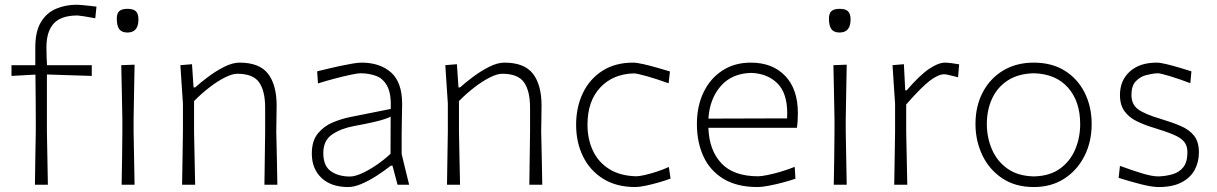

<svg xmlns="http://www.w3.org/2000/svg" viewBox="-20 -764 5032 794"><path d="M124.5 0Q125.5 -56 126 -107.8Q126.5 -159.5 128 -220.5V-269.5Q128 -311.5 127.5 -357Q127 -402.5 126.5 -455.5L27.5 -450V-494.5H126Q126 -512 126 -530.2Q126 -548.5 126 -568Q126 -634 149.2 -672.5Q172.5 -711 211.8 -727.8Q251 -744.5 298.5 -744.5Q305 -744.5 320 -743Q335 -741.5 351.5 -739.8Q368 -738 379 -736.5L374 -688.5Q350 -693 327.8 -696.5Q305.5 -700 301 -700Q232.5 -700 202.2 -666.8Q172 -633.5 172 -568Q172 -549 172.8 -526.5Q173.5 -504 174.5 -494.5H359.5V-450Q312.5 -451.5 266.2 -453Q220 -454.5 174 -456V-220.5Q175 -159.5 176 -107.8Q177 -56 178 0ZM483 0Q484 -56 484.8 -107.8Q485.5 -159.5 486 -220.5V-270.5Q485 -333 483.8 -386Q482.5 -439 481.5 -494.5L536.5 -496.5Q535.5 -440 534.5 -386.8Q533.5 -333.5 532.5 -270.5V-220.5Q533.5 -159.5 534.5 -107.8Q535.5 -56 536.5 0ZM507 -629.5Q484 -629.5 473.5 -643Q463 -656.5 463 -687Q463 -709 473.5 -718.2Q484 -727.5 508 -727.5Q531.5 -727.5 542 -717.2Q552.5 -707 552.5 -683.5Q552.5 -629.5 507 -629.5Z M733 0Q734 -56 734.8 -107.8Q735.5 -159.5 736.5 -220.5V-335.5Q734 -374.5 731.2 -414.5Q728.5 -454.5 726 -494.5L774 -498.5L780.5 -402.5H787Q808.5 -422 840.5 -446Q872.5 -470 907 -487.5Q941.5 -505 970.5 -505Q1053 -505 1088.5 -459Q1124 -413 1124 -327.5Q1124 -295 1123.2 -267.8Q1122.5 -240.5 1122.5 -220.5Q1124 -159.5 1125 -107.8Q1126 -56 1127 0H1073.5Q1074.5 -56 1075 -107.5Q1075.5 -159 1076.5 -219V-318.5Q1076.5 -388 1051.5 -423.5Q1026.5 -459 961 -459Q941 -459 911.2 -444.2Q881.5 -429.5 848 -404Q814.5 -378.5 782.5 -346V-219Q783.5 -159 784.8 -107.5Q786 -56 787 0Z M1420 9.5Q1349.5 9.5 1309.5 -28.2Q1269.5 -66 1269.5 -129Q1269.5 -181.5 1294.5 -212Q1319.5 -242.5 1356.2 -257.8Q1393 -273 1428.5 -280L1596 -313.5Q1598.5 -376 1581.5 -407.8Q1564.5 -439.5 1535 -450.2Q1505.5 -461 1470 -461Q1459.5 -461 1432 -455.2Q1404.5 -449.5 1368 -440Q1331.5 -430.5 1295 -419L1291.5 -469Q1308 -473 1333.5 -479.2Q1359 -485.5 1386.2 -491.2Q1413.5 -497 1437.2 -501Q1461 -505 1475 -505Q1551 -505 1597 -464.5Q1643 -424 1643 -334Q1643 -312.5 1642 -278.5Q1641 -244.5 1641 -211V-127Q1648.5 -95 1655.8 -65.8Q1663 -36.5 1672 0H1624L1603 -79H1596.5Q1568 -56.5 1536.2 -36.2Q1504.5 -16 1474.2 -3.2Q1444 9.5 1420 9.5ZM1427.5 -34Q1446 -34 1474.2 -46.2Q1502.5 -58.5 1534.2 -79.8Q1566 -101 1595 -128L1595.5 -281.5Q1586.5 -277 1571.5 -271.8Q1556.5 -266.5 1526.5 -259.5Q1496.5 -252.5 1443 -242.5Q1391 -233 1354 -208.2Q1317 -183.5 1317 -131Q1317 -78 1348.2 -56Q1379.5 -34 1427.5 -34Z M1828.5 0Q1829.5 -56 1830.2 -107.8Q1831 -159.5 1832 -220.5V-335.5Q1829.5 -374.5 1826.8 -414.5Q1824 -454.5 1821.5 -494.5L1869.5 -498.5L1876 -402.5H1882.5Q1904 -422 1936 -446Q1968 -470 2002.5 -487.5Q2037 -505 2066 -505Q2148.5 -505 2184 -459Q2219.5 -413 2219.5 -327.5Q2219.5 -295 2218.8 -267.8Q2218 -240.5 2218 -220.5Q2219.5 -159.5 2220.5 -107.8Q2221.5 -56 2222.5 0H2169Q2170 -56 2170.5 -107.5Q2171 -159 2172 -219V-318.5Q2172 -388 2147 -423.5Q2122 -459 2056.5 -459Q2036.5 -459 2006.8 -444.2Q1977 -429.5 1943.5 -404Q1910 -378.5 1878 -346V-219Q1879 -159 1880.2 -107.5Q1881.5 -56 1882.5 0Z M2607 9.5Q2529 9.5 2474.2 -24.8Q2419.5 -59 2391 -117.2Q2362.5 -175.5 2362.5 -248Q2362.5 -321 2390.5 -379.2Q2418.5 -437.5 2471.2 -471.2Q2524 -505 2598 -505Q2613 -505 2641.8 -498.5Q2670.5 -492 2700.5 -483.2Q2730.5 -474.5 2750.5 -468.5L2745 -419.5Q2698.5 -436.5 2656.2 -448.5Q2614 -460.5 2601 -460.5Q2514.5 -458 2462 -401.8Q2409.5 -345.5 2409.5 -248.5Q2409.5 -188.5 2432 -140.8Q2454.5 -93 2499.5 -64.8Q2544.5 -36.5 2612 -35Q2622.5 -35 2645.2 -40Q2668 -45 2695 -53.8Q2722 -62.5 2746 -73.5L2753 -25.5Q2732 -17.5 2704 -9.5Q2676 -1.5 2649.8 4Q2623.5 9.5 2607 9.5Z M3113 9.5Q3028 9.5 2972.2 -24.2Q2916.5 -58 2889.2 -116.8Q2862 -175.5 2862 -251Q2862 -325 2889.5 -382.2Q2917 -439.5 2967.2 -472.2Q3017.5 -505 3085 -505Q3174.5 -505 3227 -450.2Q3279.5 -395.5 3279.5 -296.5Q3279.5 -261 3275.5 -235.5H2909.5Q2912.5 -143 2963 -89Q3013.5 -35 3115.5 -35Q3127.5 -35 3153 -40Q3178.5 -45 3208.8 -54Q3239 -63 3266.5 -74L3269.5 -25Q3246.5 -17 3216.5 -9Q3186.5 -1 3158.5 4.2Q3130.5 9.5 3113 9.5ZM3086 -462.5Q3006.5 -460.5 2960.8 -408.2Q2915 -356 2909.5 -273.5L3235 -274.5Q3235 -280 3235.2 -285.2Q3235.5 -290.5 3235.5 -295.5Q3235.5 -380 3194 -420.2Q3152.5 -460.5 3086 -462.5Z M3428 0Q3429 -56 3429.8 -107.8Q3430.5 -159.5 3431 -220.5V-270.5Q3430 -333 3428.8 -386Q3427.5 -439 3426.5 -494.5L3481.5 -496.5Q3480.5 -440 3479.5 -386.8Q3478.5 -333.5 3477.5 -270.5V-220.5Q3478.5 -159.5 3479.5 -107.8Q3480.5 -56 3481.5 0ZM3452 -629.5Q3429 -629.5 3418.5 -643Q3408 -656.5 3408 -687Q3408 -709 3418.5 -718.2Q3429 -727.5 3453 -727.5Q3476.5 -727.5 3487 -717.2Q3497.5 -707 3497.5 -683.5Q3497.5 -629.5 3452 -629.5Z M3678 0Q3679 -56 3679.8 -107.8Q3680.5 -159.5 3681.5 -220.5V-335.5Q3679 -373.5 3676.2 -413.5Q3673.5 -453.5 3671 -494.5L3718 -498.5L3723.5 -390.5H3729.5Q3784 -453.5 3822.2 -479.2Q3860.5 -505 3888 -505Q3896.5 -505 3914.8 -502.8Q3933 -500.5 3946.5 -498L3942 -444.5Q3922.5 -449.5 3906.5 -453.2Q3890.5 -457 3885.5 -457Q3860.5 -457 3825.2 -430.2Q3790 -403.5 3727.5 -332V-219Q3728.5 -159 3729.8 -107.5Q3731 -56 3732 0Z M4255.5 9.5Q4178.5 9.5 4124.5 -26.8Q4070.5 -63 4042.2 -122.5Q4014 -182 4014 -251Q4014 -325 4044.2 -382.5Q4074.5 -440 4128.8 -472.5Q4183 -505 4255 -505Q4329.5 -505 4383 -471.8Q4436.5 -438.5 4465.5 -380.8Q4494.5 -323 4494.5 -251Q4494.5 -178 4464.8 -119Q4435 -60 4381.2 -25.2Q4327.5 9.5 4255.5 9.5ZM4255.5 -34.5Q4321.5 -36 4363.8 -66.8Q4406 -97.5 4426.5 -146.2Q4447 -195 4447 -251Q4447 -344.5 4396.8 -401.5Q4346.5 -458.5 4255.5 -461Q4191 -459.5 4147.8 -431.5Q4104.5 -403.5 4082.8 -356.5Q4061 -309.5 4061 -251Q4061 -195.5 4082 -146.5Q4103 -97.5 4146 -66.8Q4189 -36 4255.5 -34.5Z M4771.5 9.5Q4744 9.5 4697.8 -2.2Q4651.5 -14 4606 -28.5L4611.5 -78Q4661 -60 4702.5 -47.2Q4744 -34.5 4770 -34.5Q4802.5 -35.5 4830 -43.8Q4857.5 -52 4874 -73.2Q4890.5 -94.5 4890.5 -134.5Q4890.5 -161 4877.2 -177.5Q4864 -194 4832.8 -207.2Q4801.5 -220.5 4748.5 -236.5Q4712 -247.5 4680.8 -262.8Q4649.5 -278 4630.5 -303.8Q4611.5 -329.5 4611.5 -371Q4611.5 -431.5 4652.2 -468.2Q4693 -505 4763 -505Q4778 -505 4804.8 -498.5Q4831.5 -492 4859.8 -483.5Q4888 -475 4907 -469L4902.5 -420Q4859 -436.5 4819 -448.8Q4779 -461 4767.5 -461Q4745.5 -460 4720.2 -453.5Q4695 -447 4677 -428Q4659 -409 4659 -371.5Q4659 -332.5 4686.2 -312.2Q4713.5 -292 4779.5 -272.5Q4826.5 -258.5 4862.2 -243.2Q4898 -228 4918 -202.8Q4938 -177.5 4938 -133.5Q4938 -94.5 4920.8 -62Q4903.5 -29.5 4866.5 -10Q4829.5 9.5 4771.5 9.5Z"/></svg>

Font: Commissioner Loud ExtraLight
Style: Regular
Weight: 200
Designer: Kostas Bartsokas
Foundry: Kostas Bartsokas
Version: Version 1.000; ttfautohint (v1.8.3)